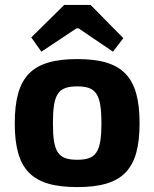

<svg xmlns="http://www.w3.org/2000/svg" viewBox="-20 -747 627 780"><path d="M481 -592 348 -727H241L107 -595L148 -537L291 -632H299L439 -537ZM294 -507C109 -507 40 -436 40 -246C40 -57 109 13 294 13C478 13 547 -57 547 -246C547 -436 478 -507 294 -507ZM294 -396C370 -396 392 -366 392 -246C392 -128 370 -98 294 -98C216 -98 195 -128 195 -246C195 -366 216 -396 294 -396Z"/></svg>

Font: SnT
Style: Bold
Weight: 700
Designer: Natanael Gama
Version: Version 1.001;PS 001.001;hotconv 1.0.70;makeotf.lib2.5.58329